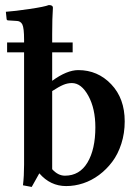

<svg xmlns="http://www.w3.org/2000/svg" viewBox="-20 -718 545 751"><path d="M264.2 -551.8V-513.2H184.1V-401.9Q241.7 -443.8 286.1 -443.8Q362.3 -443.8 415 -388.4Q467.8 -333 467.8 -243.2Q467.8 -196.8 454.6 -155.8Q441.4 -114.7 418.9 -85Q396.5 -55.2 367.2 -33.4Q337.9 -11.7 305.2 -1Q272.5 9.8 238.8 9.8Q176.8 9.8 133.8 -40L104 13.2L69.8 6.8Q74.2 -29.3 74.2 -74.2V-513.2H7.8V-551.8H74.2V-563Q74.2 -608.4 67.4 -622.3Q60.5 -636.2 43.9 -636.2L12.2 -638.2Q6.8 -638.2 5.9 -643.1L2.9 -671.9Q38.1 -674.3 95.9 -682.9Q153.8 -691.4 170.9 -698.2Q187 -698.2 187 -688Q184.1 -647.9 184.1 -583V-551.8ZM184.1 -56.2Q207 -30.8 233.9 -30.8Q291.5 -30.8 322.3 -82.5Q353 -134.3 353 -220.2Q353 -293 325.7 -343Q298.3 -393.1 261.2 -393.1Q244.1 -393.1 227.3 -386Q210.4 -378.9 184.1 -361.8Z"/></svg>

Font: Linux Libertine G
Style: Semibold
Weight: 600
Designer: Philipp H. Poll
Foundry: Philipp H. Poll
Version: Version 5.1.1